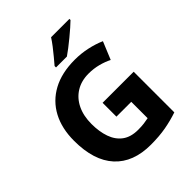

<svg xmlns="http://www.w3.org/2000/svg" viewBox="-256 -1080 1236 1236"><g transform="rotate(-45 362.0 -462.0)"><path d="M361 -401H644V-31Q588 -12 527.5 -1Q467 10 390 10Q230 10 144 -84Q58 -178 58 -358Q58 -470 101.5 -552Q145 -634 228 -679Q311 -724 431 -724Q488 -724 543 -712Q598 -700 643 -680L593 -559Q560 -576 518 -587Q476 -598 430 -598Q364 -598 315.5 -568Q267 -538 240.5 -483.5Q214 -429 214 -355Q214 -285 233 -231Q252 -177 293 -146.5Q334 -116 400 -116Q432 -116 454.5 -119Q477 -122 496 -126V-275H361ZM592 -934V-924Q578 -910 555 -890Q532 -870 505.5 -848Q479 -826 453.5 -806.5Q428 -787 409 -774H310V-787Q326 -806 347.5 -831.5Q369 -857 390 -884.5Q411 -912 425 -934Z"/></g></svg>

Font: Noto Sans IKEA
Style: Bold
Weight: 600
Designer: Monotype Design Team
Foundry: Monotype Imaging Inc.
Version: Version 2.001